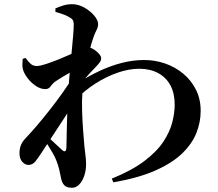

<svg xmlns="http://www.w3.org/2000/svg" viewBox="-20 -836 1040 916"><path d="M344.7 -363.3 342.6 -435.3Q401.6 -472.8 456.4 -498.2Q511.1 -523.5 563.9 -536.6Q616.7 -549.7 667.5 -549.7Q719.2 -549.7 767.3 -533.2Q815.4 -516.7 853.7 -485Q892.1 -453.3 914.7 -408.4Q937.4 -363.4 937.4 -306.9Q937.4 -253.5 917.1 -202Q896.8 -150.4 849.5 -104.4Q802.1 -58.4 721.6 -22.7Q641.2 13 520.8 33.9L513.2 16.2Q609.8 -22.9 669.4 -68.3Q729.1 -113.7 760.2 -161.3Q791.2 -208.9 802.3 -253.8Q813.4 -298.8 813.4 -336.8Q813.4 -390.9 792.9 -428.9Q772.5 -467 734.2 -487.5Q696 -508 643.6 -508Q595.4 -508 540.9 -489.2Q486.4 -470.3 435 -437.3Q383.6 -404.3 344.7 -363.3ZM246 -448.6Q230.7 -437.9 221.6 -424.3Q212.5 -410.8 196.4 -410.8Q174.4 -410.8 152.2 -425.3Q130.1 -439.7 113.2 -461.2Q96.3 -482.6 89.9 -503.2Q86.1 -515.6 86.9 -529Q87.8 -542.4 88.2 -554.8L101.7 -559.8Q114.9 -541.4 126.6 -531.2Q138.3 -521.1 155.4 -521.1Q170.3 -521.1 199.9 -530.7Q229.5 -540.3 264.3 -554.6Q299.2 -568.8 329.9 -582.6Q360.6 -596.4 376.6 -605.1Q388.5 -611.6 398.5 -611.1Q408.5 -610.6 420.1 -604.4Q435.5 -596.7 449 -582.8Q462.5 -568.8 462.5 -559.5Q463.2 -549.3 456.8 -540Q450.4 -530.7 439.2 -519Q425.9 -505.4 408.5 -486.8Q391 -468.1 374.2 -448.4Q357.3 -428.6 344.9 -411.8L348.2 -472.4Q352.5 -480.4 357 -493.2Q361.5 -505.9 363.3 -514.8Q344.4 -506.7 321.9 -494.2Q299.3 -481.7 279 -469.6Q258.7 -457.4 246 -448.6ZM180.3 -181.9 191 -202.5Q201 -190.9 217.7 -174.7Q234.4 -158.5 250.7 -144Q267 -129.5 274.5 -121.8Q295.5 -102.5 296.9 -132Q297.7 -159.3 298.4 -205.4Q299 -251.6 301.1 -305.8Q303.2 -360.1 306.2 -410.2Q309.4 -455.2 313.7 -502.1Q318 -548.9 322.2 -591.6Q326.4 -634.2 329.1 -667.4Q331.7 -700.7 331.7 -718Q331.7 -734.3 326.4 -741.6Q321 -748.9 307.3 -755.9Q297.3 -761.8 281.5 -767.6Q265.7 -773.4 244.6 -779L244.3 -795.9Q264.1 -804.5 283.2 -810.3Q302.3 -816 323.9 -816Q353.6 -816 381.9 -800.1Q410.3 -784.1 429.2 -761.9Q448.1 -739.8 448.1 -720.9Q448.1 -706.6 439.8 -691.1Q431.5 -675.6 423.5 -650.9Q416.8 -632.4 408.8 -600.1Q400.7 -567.9 393.1 -529.6Q385.5 -491.3 380 -454.9Q374.5 -418.5 373 -392.8Q370.2 -351.6 371.7 -304.8Q373.2 -257.9 376.5 -214.6Q379.7 -171.4 382.5 -140.2Q385.6 -109.9 388.1 -91.5Q390.6 -73.1 390.6 -52.3Q390.6 -22.8 381.9 2.7Q373.2 28.2 358.1 44Q343.1 59.8 323.8 59.8Q297.3 59.8 286 47.1Q274.8 34.4 271.1 13.3Q267.1 -7.4 262.6 -27Q258.1 -46.7 249.2 -69Q243.5 -84.7 232.4 -104.3Q221.4 -123.8 208.3 -144.1Q195.2 -164.3 180.3 -181.9ZM337.6 -482.4 343.6 -360.9Q323.9 -329.9 302.7 -297.6Q281.5 -265.3 260.2 -232.5Q238.9 -199.8 217.4 -167.3Q196 -134.7 174.7 -102.1Q161.2 -81.4 148.6 -65.7Q136 -50 117.1 -49.2Q100.8 -48.5 86.9 -63.4Q73 -78.4 73 -105.2Q73 -127.1 80.1 -144.2Q87.3 -161.4 102.5 -177.1Q121.9 -197 151.3 -231.2Q180.7 -265.4 213.9 -307.3Q247.1 -349.2 279.3 -394.6Q311.5 -439.9 337.6 -482.4Z"/></svg>

Font: Early Summer Mincho VF
Style: Regular
Weight: 250
Designer: GuiWonder
Version: Version 1.002